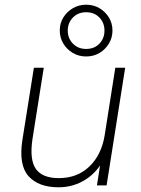

<svg xmlns="http://www.w3.org/2000/svg" viewBox="-20 -788 601 816"><path d="M229 8Q144 8 101.5 -39Q59 -86 75 -192L124 -500H166L118 -197Q105 -109 132.5 -70Q160 -31 230 -31Q309 -31 360.5 -81Q412 -131 425 -214L470 -500H512L433 0H392L411 -122H426Q398 -60 345.5 -26Q293 8 229 8ZM346 -548Q315 -548 289.5 -563Q264 -578 249 -603Q234 -628 234 -658Q234 -689 249 -713.5Q264 -738 289.5 -753Q315 -768 346 -768Q378 -768 403 -753Q428 -738 443 -713.5Q458 -689 458 -658Q458 -628 443 -603Q428 -578 403 -563Q378 -548 346 -548ZM346 -580Q381 -580 402.5 -602.5Q424 -625 424 -658Q424 -691 402.5 -713.5Q381 -736 346 -736Q312 -736 290 -713.5Q268 -691 268 -658Q268 -625 290 -602.5Q312 -580 346 -580Z"/></svg>

Font: Mulish ExtraLight ExtraLight
Style: Italic
Weight: 250
Italic angle: -9°
Version: Version 3.603